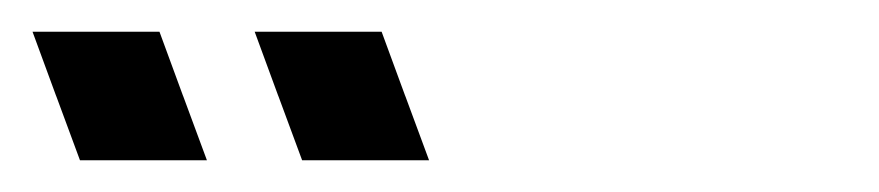

<svg xmlns="http://www.w3.org/2000/svg" viewBox="-259 -721 554 121"><path d="M-3.4 -660 11.4 -620H-68.6L-83.4 -660L-83.8 -661L-98.5 -701H-18.5L-3.8 -661ZM-143.4 -660 -128.6 -620H-208.6L-223.4 -660L-223.8 -661L-238.5 -701H-158.5L-143.8 -661Z"/></svg>

Font: Nordica Plus
Style: NordicaClassicLightOpObl
Weight: 300
Version: Version 1.01